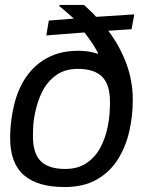

<svg xmlns="http://www.w3.org/2000/svg" viewBox="-20 -743 596 775"><path d="M240 12Q132 12 76.5 -36Q21 -84 21 -185Q21 -261 40.5 -333Q60 -405 104 -456Q137 -494 184.5 -516Q232 -538 297 -538Q340 -538 374 -526L376 -528Q365 -550 351 -570.5Q337 -591 321 -612L167 -600L177 -660L278 -668Q264 -681 249 -693.5Q234 -706 219 -719L221 -723H319Q332 -711 344.5 -699.5Q357 -688 368 -675L522 -685L511 -625L417 -619Q462 -560 489 -489Q516 -418 516 -339Q516 -274 501.5 -211.5Q487 -149 455 -98.5Q423 -48 370 -18Q317 12 240 12ZM243 -61Q294 -61 329 -84.5Q364 -108 385 -147Q406 -186 415 -233Q420 -257 422 -282Q424 -307 424 -331Q424 -402 392 -433.5Q360 -465 294 -465Q242 -465 206.5 -439.5Q171 -414 150.5 -373Q130 -332 121 -284Q116 -262 114.5 -239Q113 -216 113 -193Q113 -123 145 -92Q177 -61 243 -61Z"/></svg>

Font: Archivo VF Beta
Style: Italic
Weight: 400
Italic angle: -10°
Designer: Hector Gatti
Foundry: Omnibus-Type
Version: Version 1.002